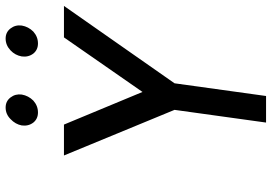

<svg xmlns="http://www.w3.org/2000/svg" viewBox="-158 -784 942 665"><g transform="rotate(-90 312.5 -451.0)"><path d="M107 -700 265 -317 221 0H313L357 -317L625 -700H516L327 -428L214 -700ZM273 -902Q250 -902 233 -885Q215 -868 211 -846Q208 -823 221 -806Q234 -790 256 -790Q279 -790 297 -806Q314 -823 318 -846Q321 -868 308 -885Q295 -902 273 -902ZM512 -902Q489 -902 471 -885Q454 -869 450 -846Q447 -823 460 -806Q473 -790 495 -790Q518 -790 536 -806Q553 -823 557 -846Q560 -868 547 -885Q534 -902 512 -902Z"/></g></svg>

Font: Unageo
Style: Medium-Italic
Weight: 500
Designer: Richard Sepsi
Foundry: Richard Sepsi
Version: Version 2.000